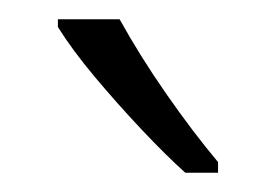

<svg xmlns="http://www.w3.org/2000/svg" viewBox="-20 -785 286 199"><path d="M104 -765Q125 -727 152.5 -687.5Q180 -648 206 -617V-606H172Q152 -624 127 -650.5Q102 -677 78.5 -705Q55 -733 40 -757V-765Z"/></svg>

Font: Noto Sans Khmer ExtraCondensed Light
Style: Regular
Weight: 300
Width: 2
Designer: Danh Hong and the Monotype Design Team
Foundry: Monotype Imaging Inc.
Version: Version 2.004; ttfautohint (v1.8.4.7-5d5b)